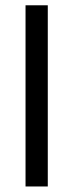

<svg xmlns="http://www.w3.org/2000/svg" viewBox="-20 -692 272 712"><path d="M157.2 -672.4V-0.5H74.7V-672.4Z"/></svg>

Font: Vazirmatn RD UI FD
Style: Regular
Weight: 400
Designer: Saber Rastikerdar
Foundry: Saber Rastikerdar
Version: Version 33.003